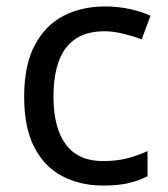

<svg xmlns="http://www.w3.org/2000/svg" viewBox="-20 -566 520 596"><path d="M300 10Q229 10 173.5 -19Q118 -48 86.5 -109Q55 -170 55 -265Q55 -364 88 -426Q121 -488 177.5 -517Q234 -546 306 -546Q347 -546 385 -537.5Q423 -529 447 -517L420 -444Q396 -453 364 -461Q332 -469 304 -469Q146 -469 146 -266Q146 -169 184.5 -117.5Q223 -66 299 -66Q343 -66 376.5 -75Q410 -84 438 -97V-19Q411 -5 378.5 2.5Q346 10 300 10Z"/></svg>

Font: Noto Sans Manichaean
Style: Regular
Weight: 400
Designer: Monotype Design Team
Foundry: Monotype Imaging Inc.
Version: Version 2.005; ttfautohint (v1.8.4.7-5d5b)